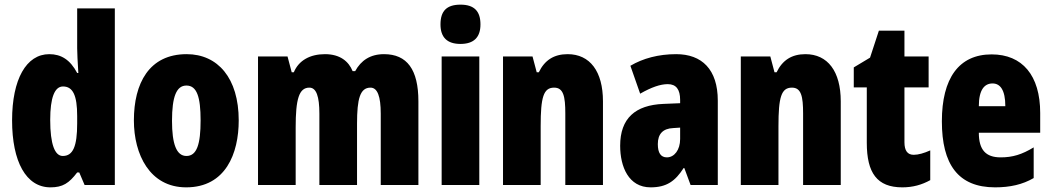

<svg xmlns="http://www.w3.org/2000/svg" viewBox="-20 -796 4522 826"><path d="M197 10C250 10 277 -8 312 -54H321L344 0H474V-760H312V-588C312 -567 314 -532 317 -482H312C282 -539 243 -563 192 -563C93 -563 32 -455 32 -278C32 -101 92 10 197 10ZM250 -125C216 -125 196 -175 196 -280C196 -376 215 -424 251 -424C294 -424 312 -385 312 -297V-265C312 -166 294 -125 250 -125Z M1007 -278C1007 -460 917 -563 783 -563C621 -563 556 -437 556 -278C556 -132 624 10 781 10C951 10 1007 -136 1007 -278ZM720 -276C720 -380 739 -428 782 -428C827 -428 843 -379 843 -278C843 -176 827 -125 782 -125C739 -125 720 -177 720 -276Z M1632 -563C1573 -563 1533 -536 1508 -490H1497C1480 -532 1443 -563 1378 -563C1314 -563 1265 -536 1244 -485H1235L1217 -553H1090V0H1252V-248C1252 -369 1266 -419 1311 -419C1341 -419 1354 -381 1354 -307V0H1516V-264C1516 -371 1529 -419 1574 -419C1604 -419 1618 -381 1618 -307V0H1780V-360C1780 -497 1731 -563 1632 -563Z M1961 -776C1901 -776 1875 -748 1875 -691C1875 -635 1904 -607 1961 -607C2018 -607 2047 -635 2047 -691C2047 -747 2021 -776 1961 -776ZM2042 -553H1880V0H2042Z M2422 -563C2363 -563 2323 -537 2298 -485H2289L2271 -553H2144V0H2306V-253C2306 -378 2318 -419 2364 -419C2404 -419 2412 -381 2412 -308V0H2574V-360C2574 -489 2518 -563 2422 -563Z M2889 -563C2813 -563 2746 -545 2692 -513L2734 -393C2783 -421 2821 -434 2853 -434C2889 -434 2906 -411 2906 -366V-352L2834 -349C2713 -344 2648 -287 2648 -169C2648 -79 2684 10 2779 10C2848 10 2885 -17 2921 -73H2924L2951 0H3068V-363C3068 -498 2999 -563 2889 -563ZM2876 -245 2906 -247V-198C2906 -151 2881 -119 2849 -119C2823 -119 2810 -138 2810 -176C2810 -220 2832 -243 2876 -245Z M3445 -563C3386 -563 3346 -537 3321 -485H3312L3294 -553H3167V0H3329V-253C3329 -378 3341 -419 3387 -419C3427 -419 3435 -381 3435 -308V0H3597V-360C3597 -489 3541 -563 3445 -563Z M3911 -130C3884 -130 3871 -148 3871 -184V-420H3975V-553H3871V-664H3761L3723 -548L3653 -506V-420H3709V-182C3709 -52 3753 10 3862 10C3907 10 3946 -1 3982 -21V-149C3955 -137 3931 -130 3911 -130Z M4246 -562C4105 -562 4032 -459 4032 -274C4032 -90 4101 10 4261 10C4325 10 4379 -2 4427 -30V-162C4376 -131 4336 -119 4285 -119C4221 -119 4191 -151 4191 -225H4455V-310C4455 -472 4378 -562 4246 -562ZM4250 -437C4283 -437 4305 -409 4305 -339H4191C4191 -411 4216 -437 4250 -437Z"/></svg>

Font: Noto Sans Lao Looped ExtraCondensed Black
Style: Regular
Weight: 900
Width: 2
Designer: Mark Frömberg, Ben Mitchell
Foundry: The Fontpad Ltd
Version: Version 1.002